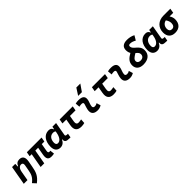

<svg xmlns="http://www.w3.org/2000/svg" viewBox="469 -2749 4932 4932"><g transform="rotate(-45 2935.5 -283.0)"><path d="M28.3 0H162.6L206.5 -250.5V-249.5C225.1 -363.8 274.9 -401.9 330.6 -401.9C376 -401.9 397.9 -371.1 387.2 -312.5L360.4 -163.6C338.4 -43 317.4 35.2 189 136.2L274.9 229C432.1 106.9 463.4 7.8 494.6 -164.6L522 -315.4C546.9 -454.1 501 -527.3 390.6 -527.3C317.4 -527.3 269 -489.7 247.1 -423.8H232.9L235.4 -517.6H119.6Z M1030.8 9.8C1071.8 9.8 1092.3 7.3 1126 -1L1111.8 -119.6C1097.2 -117.2 1086.9 -115.7 1077.1 -115.7C1043 -115.7 1031.7 -138.2 1040 -186.5L1076.2 -394.5H1169.9L1191.4 -517.6H657.2L635.7 -394.5H710L640.1 0H772L841.8 -394.5H944.3L906.2 -178.2C883.8 -49.3 922.4 9.8 1030.8 9.8Z M1572.3 -444.3H1563.5C1545.4 -490.7 1519 -522.5 1444.8 -522.5C1290 -522.5 1187 -387.2 1187 -184.1C1187 -60.5 1248.5 10.3 1356 10.3C1431.2 10.3 1491.7 -32.7 1525.4 -109.4H1536.6C1527.3 -25.9 1565.4 4.9 1676.8 4.9H1721.2L1740.7 -106.9H1722.2C1661.1 -106.9 1649.4 -120.6 1655.3 -154.8L1718.8 -517.6H1585.4ZM1482.4 -397C1522.5 -397 1543.9 -386.7 1559.6 -371.6L1551.3 -325.7C1527.3 -191.9 1466.3 -115.2 1387.7 -115.2C1346.7 -115.2 1322.8 -144.5 1322.8 -196.3C1322.8 -316.9 1386.7 -397 1482.4 -397Z M2117.7 9.8C2158.2 9.8 2197.3 4.4 2231.9 -5.9L2239.3 -129.4C2199.2 -120.6 2163.6 -115.7 2134.8 -115.7C2079.1 -115.7 2057.1 -155.8 2070.8 -232.9L2099.1 -394.5H2302.7L2324.2 -517.6H1848.6L1827.1 -394.5H1967.8L1937.5 -219.7C1911.1 -68.8 1972.7 9.8 2117.7 9.8Z M2815.4 -142.6C2781.7 -123 2761.2 -115.7 2729 -115.7C2686 -115.7 2664.6 -134.8 2667 -172.4C2671.4 -234.9 2699.7 -281.2 2714.8 -345.2C2744.1 -465.3 2687 -527.3 2543.9 -527.3C2505.4 -527.3 2466.8 -524.4 2428.7 -513.7L2439 -390.6C2468.8 -398.4 2498.5 -401.9 2528.3 -401.9C2571.8 -401.9 2589.8 -382.3 2580.1 -345.2C2565.9 -288.1 2535.2 -222.7 2530.8 -153.3C2523.9 -46.4 2585 9.8 2710 9.8C2767.1 9.8 2809.1 -8.3 2849.1 -31.2ZM2612.8 -609.4H2748L2877 -794.9H2731.9Z M3289.6 9.8C3330.1 9.8 3369.1 4.4 3403.8 -5.9L3411.1 -129.4C3371.1 -120.6 3335.4 -115.7 3306.6 -115.7C3251 -115.7 3229 -155.8 3242.7 -232.9L3271 -394.5H3474.6L3496.1 -517.6H3020.5L2999 -394.5H3139.6L3109.4 -219.7C3083 -68.8 3144.5 9.8 3289.6 9.8Z M3987.3 -142.6C3953.6 -123 3933.1 -115.7 3900.9 -115.7C3857.9 -115.7 3836.4 -134.8 3838.9 -172.4C3843.3 -234.9 3871.6 -281.2 3886.7 -345.2C3916 -465.3 3858.9 -527.3 3715.8 -527.3C3677.2 -527.3 3638.7 -524.4 3600.6 -513.7L3610.8 -390.6C3640.6 -398.4 3670.4 -401.9 3700.2 -401.9C3743.7 -401.9 3761.7 -382.3 3752 -345.2C3737.8 -288.1 3707 -222.7 3702.6 -153.3C3695.8 -46.4 3756.8 9.8 3881.8 9.8C3939 9.8 3981 -8.3 4021 -31.2Z M4369.1 9.8C4547.4 9.8 4652.8 -78.6 4652.8 -228C4652.8 -425.8 4448.7 -441.9 4448.7 -571.3C4448.7 -602.1 4467.8 -616.7 4505.9 -616.7C4562 -616.7 4616.2 -594.7 4664.1 -566.4L4737.8 -689.9C4674.3 -724.1 4597.2 -742.2 4517.1 -742.2C4378.4 -742.2 4308.6 -683.6 4308.6 -570.8C4308.6 -516.1 4322.3 -474.6 4342.8 -441.4C4214.4 -368.7 4147.5 -299.8 4147.5 -181.6C4147.5 -61.5 4230 9.8 4369.1 9.8ZM4431.2 -347.2C4474.6 -310.5 4512.7 -278.8 4512.7 -227.1C4512.7 -157.2 4467.3 -115.7 4390.6 -115.7C4325.7 -115.7 4287.6 -145 4287.6 -194.8C4287.6 -255.4 4336.4 -291.5 4431.2 -347.2Z M5087.9 -444.3H5079.1C5061 -490.7 5034.7 -522.5 4960.4 -522.5C4805.7 -522.5 4702.6 -387.2 4702.6 -184.1C4702.6 -60.5 4764.2 10.3 4871.6 10.3C4946.8 10.3 5007.3 -32.7 5041 -109.4H5052.2C5043 -25.9 5081.1 4.9 5192.4 4.9H5236.8L5256.3 -106.9H5237.8C5176.8 -106.9 5165 -120.6 5170.9 -154.8L5234.4 -517.6H5101.1ZM4998 -397C5038.1 -397 5059.6 -386.7 5075.2 -371.6L5066.9 -325.7C5043 -191.9 4981.9 -115.2 4903.3 -115.2C4862.3 -115.2 4838.4 -144.5 4838.4 -196.3C4838.4 -316.9 4902.3 -397 4998 -397Z M5524.9 9.8C5678.7 9.8 5767.1 -81.5 5767.1 -240.2C5767.1 -291 5750.5 -343.3 5716.3 -392.1H5849.1L5870.6 -519H5621.6C5430.7 -519 5304.7 -398.4 5304.7 -215.8C5304.7 -72.3 5384.8 9.8 5524.9 9.8ZM5577.1 -388.7C5614.3 -337.4 5630.9 -285.2 5630.9 -240.2C5630.9 -161.1 5595.2 -115.7 5532.2 -115.7C5474.1 -115.7 5440.9 -151.9 5440.9 -213.9C5440.9 -307.6 5493.7 -373 5577.1 -388.7Z"/></g></svg>

Font: Cascadia Code NF
Style: Bold Italic
Weight: 700
Italic angle: -10°
Monospace: yes
Designer: Aaron Bell
Foundry: Saja Typeworks
Version: Version 2404.023